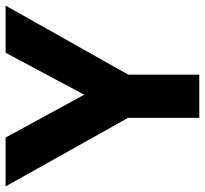

<svg xmlns="http://www.w3.org/2000/svg" viewBox="-45 -687 730 684"><g transform="rotate(-90 320.0 -345.0)"><path d="M261 -220 -2 -690H172L361 -343ZM242 0V-381H396V0ZM378 -221 289 -343 474 -690H642Z"/></g></svg>

Font: Radio Canada Big
Style: Bold
Weight: 700
Designer: Étienne Aubert Bonn
Foundry: Coppers and Brasses
Version: Version 1.001